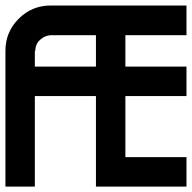

<svg xmlns="http://www.w3.org/2000/svg" viewBox="-20 -687 707 707"><path d="M333.3 0V-333.3H108.3V0H0V-500Q0 -569.2 48.8 -617.9Q97.5 -666.7 166.7 -666.7H666.7V-557.5H441.7V-441.7H666.7V-333.3H441.7V-108.3H666.7V0ZM333.3 -441.7V-557.5H166.7Q144.2 -555.8 127.1 -540Q110 -524.2 110 -500H108.3V-441.7Z"/></svg>

Font: 0xA000-Squareish-Mono
Style: Squareish-Mono-Bold
Weight: 700
Version: Version 0.1